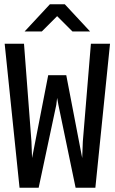

<svg xmlns="http://www.w3.org/2000/svg" viewBox="-20 -900 540 904"><path d="M292 -546 367 -156 370 -234 408 -694H498L429 -16H336L255 -406L249 -439L245 -406L162 -16H72L2 -694H93L128 -234L131 -156L207 -546ZM285 -880 404 -752H321L249 -824L177 -752H96L215 -880Z"/></svg>

Font: D2Coding ligature
Style: Regular
Weight: 400
Monospace: yes
Designer: Yong-Rak Park; Jeong-Hwan Yoon; Sang-Min Lee;
Foundry: NHN Corporation
Version: Version 1.3.2; Build 20180524